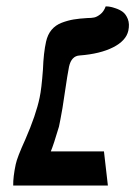

<svg xmlns="http://www.w3.org/2000/svg" viewBox="-20 -576 420 596"><path d="M103 -272.9Q108.9 -299.8 113.3 -359.9Q115.2 -412.1 123 -446.8Q127.9 -468.8 140.1 -483.4Q152.3 -498 171.6 -505.4Q190.9 -512.7 208.7 -515.6Q226.6 -518.6 251.5 -520Q263.7 -520 272.2 -521.7Q280.8 -523.4 291.5 -531.7Q302.2 -540 308.1 -556.2Q311.5 -556.2 317.4 -555.7Q323.2 -555.2 337.2 -550.8Q351.1 -546.4 360.8 -539.3Q370.6 -532.2 376.7 -517.1Q382.8 -502 378.4 -481Q371.6 -449.7 331.3 -429.2Q291 -408.7 227.1 -403.8Q201.7 -402.3 194.3 -369.1Q189.5 -345.2 181.6 -291Q173.3 -232.9 167.5 -205.1Q166 -197.3 163.1 -183.1Q146.5 -127 137.7 -106H302.7L314.9 0H21Q20.5 -26.9 28.8 -65.9Q33.2 -87.4 58.6 -143.1Q91.8 -219.2 103 -272.9Z"/></svg>

Font: Linux Libertine Slanted
Style: Semibold Slanted
Weight: 600
Designer: Philipp H. Poll
Foundry: Philipp H. Poll
Version: Version 5.1.1